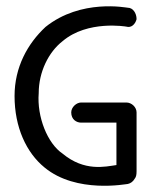

<svg xmlns="http://www.w3.org/2000/svg" viewBox="-20 -591 501 620"><path d="M242 -195H356V-58C320 -53 253 -36 182 -95C133 -128 99 -214 105 -290C105 -359 137 -423 182 -458C263 -527 388 -505 388 -505C404 -500 417 -513 421 -529C421 -549 409 -566 393 -566C388 -566 242 -596 127 -504C69 -450 27 -374 27 -281C27 -180 65 -98 124 -50C227 35 388 3 393 3C402 1 410 -5 415 -14C419 -19 421 -25 421 -38V-228C421 -245 405 -260 388 -260H242C227 -260 210 -245 210 -228C210 -205 227 -195 242 -195Z"/></svg>

Font: GFS Philostratos
Style: Regular
Weight: 400
Designer: George D. Matthiopoulos
Foundry: George D. Matthiopoulos
Version: Version 1.000